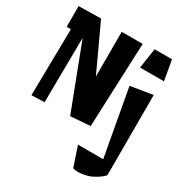

<svg xmlns="http://www.w3.org/2000/svg" viewBox="-223 -860 1259 1327"><g transform="rotate(30 406.5 -196.0)"><path d="M601.1 -536.1 625 -695.8H763.7L792 -536.1ZM601.1 -390.1 777.8 -418.9V221.2Q758.8 243.2 725.1 263.9Q691.4 284.7 663.1 292.5Q628.9 302.2 600.3 303.5Q571.8 304.7 560.5 300.8L548.8 297.4L496.1 140.1H697.3ZM54.7 -525.9H21V-691.4L198.2 -694.8L367.7 -329.6V-686.5H535.2L507.8 -15.1L350.6 -3.4L154.8 -515.6L149.4 1.5L46.4 4.9Z"/></g></svg>

Font: Some Time Later
Style: Regular
Weight: 400
Version: Version 003.300